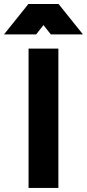

<svg xmlns="http://www.w3.org/2000/svg" viewBox="-83 -943 435 960"><path d="M208.9 -3.2V-700.1H59.8V-3.2ZM134.4 -817.6 171.2 -770.9H331.8L209.9 -922.9H58.9L-63 -770.9H97.6Z"/></svg>

Font: Diatome
Style: Bold
Weight: 700
Designer: 15.100.17
Foundry: 15.100.17
Version: Version 1.004;Fontself Maker 3.5.8